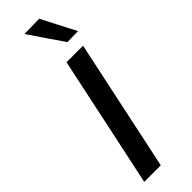

<svg xmlns="http://www.w3.org/2000/svg" viewBox="-321 -975 981 981"><g transform="rotate(-45 169.5 -484.5)"><path d="M33.5 0Q46 -58.5 57.5 -113Q69 -167.5 83.5 -235L134 -473Q148.5 -542 160.5 -597.8Q172.5 -653.5 185 -713H304.5Q292 -654 280 -597.8Q268 -541.5 253.5 -473L203 -235Q189 -167.5 177.2 -113Q165.5 -58.5 153 0ZM261 -782.5Q230 -827.5 198.5 -873.5Q167 -919.5 135 -967L243.5 -969Q267.5 -922.5 291.2 -876.2Q315 -830 339 -784Z"/></g></svg>

Font: Commissioner Medium
Style: Italic
Weight: 500
Italic angle: -12°
Designer: Kostas Bartsokas
Foundry: Kostas Bartsokas
Version: Version 1.000; ttfautohint (v1.8.3)